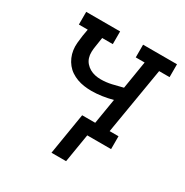

<svg xmlns="http://www.w3.org/2000/svg" viewBox="-161 -661 921 956"><g transform="rotate(30 300.0 -183.0)"><path d="M264 164 303 -74H378L402 -219Q372 -211 341.5 -206.5Q311 -202 281 -202Q260 -202 239 -205Q218 -208 199 -215Q180 -222 163.5 -233Q147 -244 134.5 -259.5Q122 -275 114 -293.5Q106 -312 103 -332.5Q100 -353 102 -374Q104 -395 107 -417L114 -457H63V-530H258V-457H197L189 -405Q186 -388 185.5 -370.5Q185 -353 190 -337.5Q195 -322 205.5 -310Q216 -298 230 -290Q244 -282 260 -278.5Q276 -275 293 -275Q324 -275 354.5 -282Q385 -289 415 -297L441 -457H390V-530H585V-456H525L461 -74H512V0H375L348 164Z"/></g></svg>

Font: Iosevka Slab Extended Oblique
Style: Regular
Weight: 400
Width: 7
Italic angle: -9°
Monospace: yes
Designer: Belleve Invis
Foundry: Belleve Invis
Version: Version 11.1.0; ttfautohint (v1.8.3)